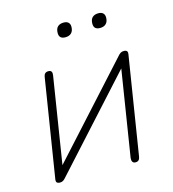

<svg xmlns="http://www.w3.org/2000/svg" viewBox="-104 -769 774 861"><g transform="rotate(-15 283.0 -338.5)"><path d="M69 6Q63 6 58.5 4Q54 2 52.5 -2Q51 -6 52 -13L125 -470Q128 -490 147 -490Q158 -490 161.5 -483.5Q165 -477 163 -466L94 -32H68L471 -476Q476 -482 482 -486Q488 -490 498 -490Q504 -490 508 -488Q512 -486 513.5 -482Q515 -478 514 -471L441 -14Q438 6 420 6Q410 6 406 -0.5Q402 -7 403 -18L472 -452H498L95 -8Q90 -2 84 2Q78 6 69 6ZM422 -617Q393 -617 393 -644Q393 -664 403 -673.5Q413 -683 431 -683Q445 -683 452.5 -676Q460 -669 460 -656Q460 -637 450 -627Q440 -617 422 -617ZM261 -617Q232 -617 232 -644Q232 -664 242 -673.5Q252 -683 270 -683Q284 -683 291.5 -676Q299 -669 299 -656Q299 -637 289 -627Q279 -617 261 -617Z"/></g></svg>

Font: Nunito Variable Extra Light
Style: Italic
Weight: 200
Italic angle: -9°
Designer: Vernon Adams
Foundry: Vernon Adams
Version: Version 3.602